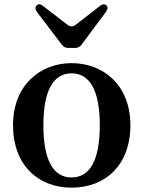

<svg xmlns="http://www.w3.org/2000/svg" viewBox="-20 -842 661 885"><path d="M310 23C464 23 581 -79 581 -265C581 -451 455 -551 310 -551C166 -551 40 -450 40 -265C40 -82 155 23 310 23ZM151 -786 265 -636C273 -626 282 -621 295 -621H326C339 -621 348 -626 356 -636L468 -787C477 -800 478 -809 471 -817C464 -824 452 -824 440 -814L328 -727C317 -718 304 -718 292 -727L179 -814C167 -824 157 -825 149 -817C141 -810 142 -798 151 -786ZM180 -264C180 -425 226 -504 310 -504C394 -504 440 -425 440 -264C440 -103 394 -24 310 -24C226 -24 180 -103 180 -264Z"/></svg>

Font: 寒蝉锦书宋Pro Soft
Style: Regular
Weight: 700
Designer: 寒蝉锦书宋{Warren} 思源宋体{Ryoko NISHIZUKA 西塚涼子 (kana & ideographs); Frank Grießhammer (Latin, Greek & Cyrillic); Wenlong ZHANG 
Foundry: Adobe & ChillType
Version: Version 2.000;Glyphs 3.1.1 (3135)